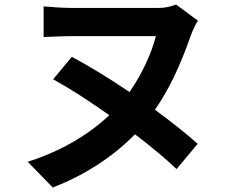

<svg xmlns="http://www.w3.org/2000/svg" viewBox="-20 -758 1040 845"><path d="M851 -667 755 -738C735 -730 707 -723 680 -723H301C256 -723 201 -727 172 -730V-595C201 -596 260 -599 301 -599H666C648 -527 607 -435 550 -353C463 -412 373 -467 296 -508L214 -409C285 -370 374 -313 461 -251C371 -166 250 -93 102 -46L212 67C340 19 473 -63 574 -167C645 -113 709 -60 757 -14L850 -125C800 -170 734 -222 662 -275C723 -363 773 -468 819 -600C829 -627 840 -650 851 -667Z"/></svg>

Font: DAIFUKU Sans JP
Style: Bold
Weight: 700
Designer: Original font ‘Source Han Sans JP’ : Ryoko NISHIZUKA  (kana, bopomofo & ideographs); Paul D. Hunt (Latin, Greek & Cyrill
Foundry: Daifuku
Version: Version 1.001